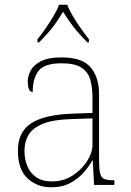

<svg xmlns="http://www.w3.org/2000/svg" viewBox="-20 -786 557 816"><path d="M197 10Q138 10 97 -28Q56 -66 56 -146Q56 -225 112.5 -262Q169 -299 290 -303L373 -306V-371Q373 -414 364 -446.5Q355 -479 327 -498Q299 -517 242 -517Q168 -517 143.5 -484.5Q119 -452 119 -395Q98 -395 98 -441Q98 -462 110 -485.5Q122 -509 153.5 -525.5Q185 -542 242 -542Q330 -542 365.5 -499.5Q401 -457 401 -386V-110Q401 -73 404.5 -53.5Q408 -34 420 -27Q432 -20 459 -20H466V0H380L374 -104H372Q361 -83 338.5 -56Q316 -29 281 -9.5Q246 10 197 10ZM201 -15Q250 -15 288.5 -40Q327 -65 350 -101Q373 -137 373 -170V-283L287 -280Q209 -278 165 -261Q121 -244 102.5 -214.5Q84 -185 84 -145Q84 -111 95.5 -81.5Q107 -52 133 -33.5Q159 -15 201 -15ZM139 -619Q155 -638 173 -664Q191 -690 207 -717Q223 -744 231 -766H266Q274 -744 290 -717Q306 -690 324.5 -664Q343 -638 358 -619V-606H351Q314 -644 292.5 -671.5Q271 -699 248 -736Q226 -699 205 -671.5Q184 -644 146 -606H139Z"/></svg>

Font: Noto Serif Telugu Thin
Style: Regular
Weight: 100
Designer: Jelle Bosma - Monotype Design Team
Foundry: Monotype Imaging Inc.
Version: Version 2.005; ttfautohint (v1.8.4.7-5d5b)